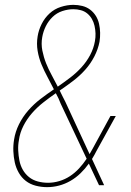

<svg xmlns="http://www.w3.org/2000/svg" viewBox="-20 -763 540 791"><path d="M174 8Q150 8 127 2Q104 -4 86.5 -17.5Q69 -31 57.5 -51Q46 -71 41 -93.5Q36 -116 35 -140Q34 -164 38 -188Q43 -220 58 -250.5Q73 -281 96 -307.5Q119 -334 146.5 -355Q174 -376 202 -395Q189 -421 175.5 -446Q162 -471 151 -497.5Q140 -524 135 -553.5Q130 -583 135 -613Q139 -639 151.5 -664Q164 -689 184 -707.5Q204 -726 230.5 -734.5Q257 -743 282 -743Q301 -743 319 -738.5Q337 -734 351 -723.5Q365 -713 374.5 -698Q384 -683 388 -665Q392 -647 392.5 -628.5Q393 -610 390 -591Q384 -560 368.5 -530Q353 -500 330.5 -475Q308 -450 281 -429.5Q254 -409 226 -390Q232 -378 237.5 -366.5Q243 -355 249 -344L349 -128Q352 -134 355.5 -139.5Q359 -145 362 -151L435 -285H457L378 -142Q374 -134 369 -125Q364 -116 359 -108L409 0H388L346 -89Q331 -68 312 -49.5Q293 -31 270.5 -18Q248 -5 223.5 1.5Q199 8 174 8ZM218 -406Q244 -424 269 -443Q294 -462 315.5 -485.5Q337 -509 351.5 -536.5Q366 -564 371 -593Q374 -609 373.5 -625Q373 -641 369.5 -656.5Q366 -672 358.5 -685Q351 -698 339.5 -707.5Q328 -717 313 -721Q298 -725 282 -725Q260 -725 237 -717.5Q214 -710 196.5 -693Q179 -676 168.5 -654.5Q158 -633 154 -610Q149 -582 154.5 -554.5Q160 -527 170 -502Q180 -477 193 -453.5Q206 -430 218 -406ZM178 -10Q201 -10 224.5 -17Q248 -24 268.5 -37.5Q289 -51 306 -69.5Q323 -88 337 -109L230 -336Q226 -347 221 -357.5Q216 -368 210 -379Q184 -361 158.5 -341Q133 -321 112 -297Q91 -273 76.5 -244.5Q62 -216 58 -186Q54 -165 55 -143.5Q56 -122 60 -101.5Q64 -81 74 -63.5Q84 -46 99.5 -33.5Q115 -21 135.5 -15.5Q156 -10 178 -10Z"/></svg>

Font: Iosevka Thin
Style: Italic
Weight: 100
Italic angle: -9°
Monospace: yes
Designer: Belleve Invis
Foundry: Belleve Invis
Version: Version 32.5.0; ttfautohint (v1.8.4)